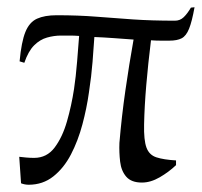

<svg xmlns="http://www.w3.org/2000/svg" viewBox="-20 -501 556 529"><path d="M38 4 33 -69Q41 -68 52 -67Q63 -66 74 -66Q109 -66 130.5 -94.5Q152 -123 164.5 -166.5Q177 -210 184 -256Q189 -289 192.5 -332Q196 -375 198 -402Q185 -403 172.5 -403Q160 -403 148 -403Q129 -403 109.5 -397.5Q90 -392 74 -376Q58 -360 47 -328L34 -332Q39 -386 50 -413Q61 -440 82 -449.5Q103 -459 136 -459Q196 -459 245.5 -455Q295 -451 346.5 -447.5Q398 -444 462 -444Q476 -444 486 -453.5Q496 -463 506 -480L516 -481Q509 -442 501 -422Q493 -402 480.5 -395.5Q468 -389 447 -389Q434 -389 421.5 -389Q409 -389 396 -390Q388 -325 383 -266.5Q378 -208 377 -158Q376 -115 383.5 -94.5Q391 -74 411 -67.5Q431 -61 465 -59V-46Q445 -27 420 -12.5Q395 2 371 2Q342 2 328 -14Q314 -30 311 -55.5Q308 -81 309 -107Q315 -179 325.5 -252Q336 -325 348 -392Q320 -394 293 -396Q266 -398 240 -399Q238 -369 235 -330.5Q232 -292 225 -246Q219 -203 207 -158Q195 -113 175.5 -75.5Q156 -38 127 -15Q98 8 59 8Q54 8 48.5 7Q43 6 38 4Z"/></svg>

Font: Ancizar Serif Light
Style: Italic
Weight: 300
Italic angle: -4°
Designer: Cesar Puertas, Viviana Monsalve, Julian Moncada, Julian Prieto, Jose Castro, Felipe Aragon, Mariel Hernandez, Sara Alarc
Version: Version 8.100